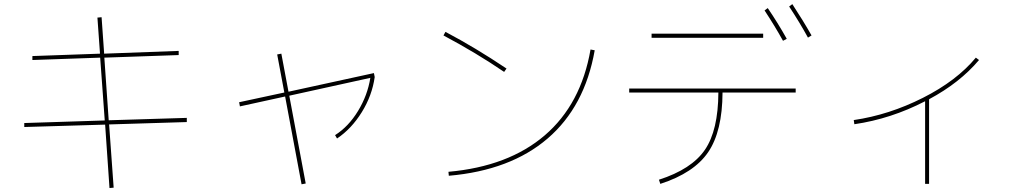

<svg xmlns="http://www.w3.org/2000/svg" viewBox="-20 -866 5040 946"><path d="M540 58.6 519.5 60.5 498 -252 99.6 -240.2V-259.8L496.1 -272.5L473.6 -582L139.6 -570.3V-589.8L472.7 -601.6L460 -779.3L480.5 -781.2L493.2 -601.6L860.4 -615.2V-594.7L494.1 -582L515.6 -273.4L900.4 -285.2V-264.6L517.6 -252.9Z M1486.3 38.1 1465.8 42 1384.8 -390.6 1162.1 -341.8 1158.2 -362.3 1380.9 -410.2 1345.7 -597.7 1366.2 -601.6 1401.4 -414.1 1822.3 -505.9 1826.2 -486.3Q1813.5 -395.5 1762.7 -313.5Q1711.9 -231.4 1640.6 -183.6L1630.9 -200.2Q1697.3 -242.2 1744.1 -319.3Q1791 -396.5 1804.7 -482.4L1405.3 -394.5Z M2165 -691.4 2174.8 -709Q2321.3 -631.8 2475.6 -528.3L2463.9 -511.7Q2328.1 -604.5 2165 -691.4ZM2189.5 -19.5Q2485.4 -45.9 2664.1 -199.2Q2842.8 -352.5 2889.6 -622.1L2910.2 -618.2Q2861.3 -340.8 2678.2 -183.6Q2495.1 -26.4 2191.4 0Z M3747.1 -814.5 3762.7 -826.2Q3811.5 -754.9 3856.4 -674.8L3837.9 -665Q3797.9 -737.3 3747.1 -814.5ZM3868.2 -834 3883.8 -845.7Q3937.5 -763.7 3978.5 -691.4L3960.9 -680.7Q3920.9 -753.9 3868.2 -834ZM3190.4 -679.7V-700.2H3740.2V-679.7ZM3900.4 -429.7V-410.2H3540Q3539.1 -218.8 3469.2 -116.2Q3399.4 -13.7 3233.4 40L3226.6 19.5Q3387.7 -32.2 3453.1 -127.9Q3518.6 -223.6 3519.5 -410.2H3080.1V-429.7Z M4186.5 -274.4Q4360.4 -299.8 4526.9 -383.8Q4693.4 -467.8 4788.1 -582L4803.7 -570.3Q4709 -458 4557.6 -377V40H4538.1V-367.2Q4370.1 -280.3 4189.5 -253.9Z"/></svg>

Font: Mgen+ 1mn thin
Style: Regular
Weight: 100
Designer: [Source Han Sans]
Ryoko NISHIZUKA  (kana & ideographs); Paul D. Hunt (Latin, Greek & Cyrillic); Wenlong ZHANG  (bopomofo
Version: Version 1.059.20150602